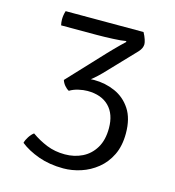

<svg xmlns="http://www.w3.org/2000/svg" viewBox="-99 -716 738 812"><g transform="rotate(15 270.0 -310.5)"><path d="M394 -202Q394 -263.5 360.5 -297.2Q327 -331 266 -331Q248 -331 226.5 -326Q205 -321 189 -311Q178.5 -316.5 169.8 -327Q161 -337.5 157 -350Q182 -365 217 -374Q252 -383 281 -383Q330 -383 373 -364Q416 -345 442.5 -304.5Q469 -264 469 -199Q469 -144 449.5 -104.2Q430 -64.5 398 -38.8Q366 -13 327.5 -0.5Q289 12 251 12Q190.5 12 142 -5.5Q93.5 -23 61 -49Q64 -62 73.5 -76.5Q83 -91 94 -99Q126.5 -76 162.5 -61.5Q198.5 -47 242 -47Q283.5 -47 318 -64Q352.5 -81 373.2 -115.5Q394 -150 394 -202ZM308 -420Q293.5 -405 274.5 -389Q255.5 -373 236.8 -359.5Q218 -346 203 -337.5L157 -350L303 -506Q309.5 -513 322.2 -526Q335 -539 348.5 -552.5Q362 -566 371 -574L368 -577Q351 -573.5 312.5 -571.8Q274 -570 241 -570H86Q84.5 -576 83.8 -582.5Q83 -589 83 -595Q83 -605 84.5 -614.2Q86 -623.5 89 -633H430Q438.5 -617.5 442.8 -604.2Q447 -591 447 -584Q447 -576 443.5 -567.5Q440 -559 431 -549Z"/></g></svg>

Font: Signika Negative Light Light
Style: Regular
Weight: 300
Version: Version 2.001